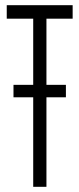

<svg xmlns="http://www.w3.org/2000/svg" viewBox="-20 -720 306 740"><path d="M32 -345V-393H108V-648H6V-700H260V-648H159V-393H234V-345H159V0H108V-345Z"/></svg>

Font: Georama Extra Condensed Light
Style: Regular
Weight: 300
Width: 2
Designer: Jean-Baptiste Levee
Foundry: Production Type
Version: Version 1.000